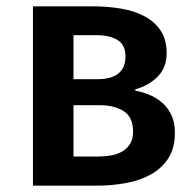

<svg xmlns="http://www.w3.org/2000/svg" viewBox="-20 -586 615 606"><path d="M400 -170Q400 -217 370 -235.5Q340 -254 295 -254H212V-92H290Q311 -92 331 -95.5Q351 -99 366 -108Q381 -117 390.5 -132Q400 -147 400 -170ZM376 -408Q376 -444 351.5 -459.5Q327 -475 282 -475H212V-336H287Q376 -336 376 -408ZM532 -167Q532 -118 511 -86Q490 -54 455.5 -35Q421 -16 376.5 -8Q332 0 285 0H84V-566H274Q319 -566 361 -559Q403 -552 435.5 -535Q468 -518 487 -489.5Q506 -461 506 -418Q506 -373 478 -344.5Q450 -316 407 -304V-300Q433 -295 455.5 -285Q478 -275 495 -259Q512 -243 522 -220.5Q532 -198 532 -167Z"/></svg>

Font: Qnwhxotralxmqkhsjrfbfhwcoqn
Style: Regular
Weight: 500
Designer: Carrois Corporate & Edenspiekermann
Foundry: Carrois Corporate GbR & Edenspiekermann AG
Version: Version 2.001